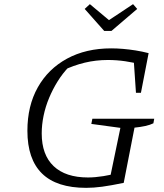

<svg xmlns="http://www.w3.org/2000/svg" viewBox="-20 -897 791 925"><path d="M395 8Q253 8 182.5 -61Q112 -130 112 -267Q112 -387 162 -476Q212 -565 303 -614.5Q394 -664 516 -664Q543 -664 572.5 -661.5Q602 -659 633.5 -654Q665 -649 696 -641L668 -584Q625 -596 583 -602Q541 -608 500 -608Q442 -608 388 -595Q334 -582 282 -557L312 -575Q282 -544 258 -505.5Q234 -467 216.5 -425Q199 -383 190 -339.5Q181 -296 181 -254Q181 -151 238.5 -96.5Q296 -42 404 -42Q471 -42 568 -68L576 -16Q513 -3 472 2.5Q431 8 395 8ZM505 -16 560 -281 420 -300 425 -325H723L719 -303Q703 -295 680 -290Q657 -285 628 -282L576 -16ZM635 -450 622 -641H696L659 -450ZM482 -748 388 -854 413 -877 505 -800 621 -877 641 -854 517 -748Z"/></svg>

Font: Piazzolla 8pt ExtraLight
Style: Italic
Weight: 250
Italic angle: -11.3°
Designer: Juan Pablo del Peral
Foundry: Huerta Tipografica
Version: Version 2.001